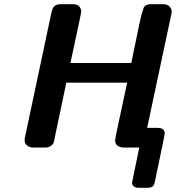

<svg xmlns="http://www.w3.org/2000/svg" viewBox="-20 -714 851 929"><path d="M99.1 -37.1Q99.1 -43.9 103 -60.1L229 -653.8Q233.9 -675.8 243.9 -684.8Q253.9 -693.8 275.9 -693.8H330.1Q355 -693.8 364 -682.4Q373 -670.9 373 -658.2Q373 -649.4 320.8 -409.2H615.2Q626.5 -460.9 642.1 -539.1Q667 -665 678.2 -682.1Q689.5 -694.3 712.9 -693.8H767.1Q791 -693.8 801 -681.9Q811 -669.9 811 -658.2Q811 -655.3 810.5 -652.6Q810.1 -649.9 809.1 -646.5Q808.1 -643.1 808.1 -641.1L691.9 -95.2H742.2Q777.3 -95.2 776.9 -67.9Q776.9 -60.1 730 162.1Q726.1 183.1 717.5 189Q709 194.8 689.9 194.8H651.9Q637.7 194.8 629.9 189.5Q622.1 184.1 620.6 179Q619.1 173.8 619.1 168.9Q619.1 166 653.8 0H584Q537.1 0 537.1 -35.2Q537.1 -38.1 541 -60.1L595.2 -314H300.8L245.1 -48.8Q242.2 -30.8 239.5 -23.4Q236.8 -16.1 226.3 -8.1Q215.8 0 196.8 0H143.1Q125 0 114.5 -7.6Q104 -15.1 101.6 -22.2Q99.1 -29.3 99.1 -37.1Z"/></svg>

Font: CMU Sans Serif
Style: BoldOblique
Weight: 700
Italic angle: -12°
Version: Version 0.7.0